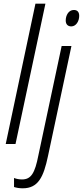

<svg xmlns="http://www.w3.org/2000/svg" viewBox="-20 -780 449 1040"><path d="M11 0H64L226 -760H172ZM366 -637C392 -637 409 -665 409 -694C409 -715 399 -726 380 -726C351 -726 336 -696 336 -669C336 -648 348 -637 366 -637ZM103 240C187 240 216 179 240 65L367 -531H314L188 61C169 159 148 192 99 192C84 192 68 189 56 184V233C68 237 85 240 103 240Z"/></svg>

Font: Noto Sans Condensed Light
Style: Italic
Weight: 300
Width: 3
Italic angle: -12°
Designer: Monotype Design Team
Foundry: Monotype Imaging Inc.
Version: Version 2.013